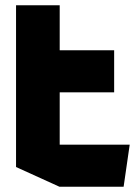

<svg xmlns="http://www.w3.org/2000/svg" viewBox="-20 -710 513 730"><path d="M41 -359V-690H207V-519L42 -359ZM42 -359 207 -519H414V-359ZM206 0 41 -75V-359H207V0ZM207 0V-160H473V-159L450 0Z"/></svg>

Font: Foldit
Style: Bold
Weight: 700
Version: Version 1.003